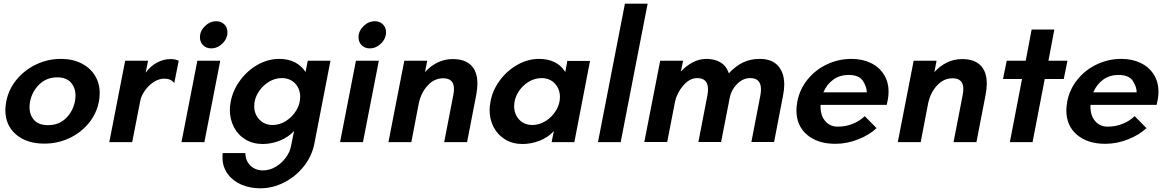

<svg xmlns="http://www.w3.org/2000/svg" viewBox="-20 -770 6348 1040"><path d="M9 -174Q9 -194 14 -221Q27 -287 70.5 -339.5Q114 -392 177 -421.5Q240 -451 310 -451Q372 -451 419.5 -427.5Q467 -404 493.5 -362Q520 -320 520 -266Q520 -241 516 -221Q503 -154 460 -102Q417 -50 354 -21Q291 8 220 8Q125 8 67 -41.5Q9 -91 9 -174ZM140 -190Q140 -147 165 -119.5Q190 -92 240 -92Q299 -92 337 -129.5Q375 -167 386 -221Q389 -238 389 -252Q389 -295 364 -323Q339 -351 290 -351Q232 -351 193 -313Q154 -275 143 -221Q140 -206 140 -190Z M658 -441H782L769 -376Q794 -411 829.5 -430.5Q865 -450 904 -450Q930 -450 948 -441L924 -320Q906 -344 870 -344Q841 -344 813 -326Q785 -308 764.5 -279Q744 -250 739 -220L696 0H572Z M1049 -441H1173L1087 0H963ZM1152 -655Q1178 -655 1195 -638Q1212 -621 1212 -596Q1212 -561 1185 -534.5Q1158 -508 1124 -508Q1097 -508 1080 -525Q1063 -542 1063 -568Q1063 -602 1090 -628.5Q1117 -655 1152 -655Z M1185 81Q1185 67 1186 59H1309Q1310 102 1337 127.5Q1364 153 1404 153Q1440 153 1472.5 134Q1505 115 1528 84Q1551 53 1557 18L1573 -61Q1544 -28 1497.5 -9Q1451 10 1403 10Q1350 10 1309.5 -14.5Q1269 -39 1247 -81.5Q1225 -124 1225 -175Q1225 -194 1230 -221Q1242 -282 1281 -335Q1320 -388 1376 -419.5Q1432 -451 1493 -451Q1541 -451 1577 -432.5Q1613 -414 1635 -380L1647 -441H1770L1683 7Q1670 75 1626 130.5Q1582 186 1519.5 218Q1457 250 1390 250Q1334 250 1287.5 230Q1241 210 1213 171.5Q1185 133 1185 81ZM1457 -93Q1495 -93 1529.5 -115Q1564 -137 1585 -172Q1606 -207 1606 -245Q1606 -289 1578.5 -318Q1551 -347 1506 -347Q1468 -347 1433.5 -325Q1399 -303 1378 -268Q1357 -233 1357 -195Q1357 -152 1385 -122.5Q1413 -93 1457 -93Z M1908 -441H2032L1946 0H1822ZM2011 -655Q2037 -655 2054 -638Q2071 -621 2071 -596Q2071 -561 2044 -534.5Q2017 -508 1983 -508Q1956 -508 1939 -525Q1922 -542 1922 -568Q1922 -602 1949 -628.5Q1976 -655 2011 -655Z M2170 -441H2294L2282 -379Q2311 -412 2349.5 -431Q2388 -450 2432 -450Q2499 -450 2532.5 -415.5Q2566 -381 2566 -318Q2566 -291 2560 -258L2510 0H2386L2436 -258Q2439 -275 2439 -288Q2439 -346 2381 -346Q2332 -346 2296 -306.5Q2260 -267 2248 -208L2208 0H2084Z M2632 -174Q2632 -193 2637 -220Q2648 -281 2687 -334Q2726 -387 2782.5 -419Q2839 -451 2900 -451Q2947 -451 2983.5 -433.5Q3020 -416 3042 -380L3053 -440H3176L3091 0H2968L2980 -60Q2949 -26 2903.5 -8Q2858 10 2810 10Q2757 10 2716.5 -14.5Q2676 -39 2654 -81Q2632 -123 2632 -174ZM2864 -93Q2902 -93 2936.5 -115Q2971 -137 2992 -172Q3013 -207 3013 -244Q3013 -288 2985.5 -317.5Q2958 -347 2913 -347Q2875 -347 2840.5 -325Q2806 -303 2785.5 -268Q2765 -233 2765 -195Q2765 -152 2792 -122.5Q2819 -93 2864 -93Z M3365 -750H3488L3342 0H3219Z M3556 -441H3680L3668 -382Q3697 -414 3732.5 -432.5Q3768 -451 3806 -451Q3852 -451 3883.5 -431.5Q3915 -412 3928 -373Q3965 -413 4005.5 -432Q4046 -451 4095 -451Q4161 -451 4194.5 -413.5Q4228 -376 4228 -312Q4228 -285 4222 -255L4173 -1H4050L4099 -255Q4102 -272 4102 -286Q4102 -347 4044 -347Q4004 -347 3972.5 -315Q3941 -283 3933 -242L3886 -1H3763L3812 -255Q3815 -272 3815 -286Q3815 -347 3757 -347Q3716 -347 3682 -308Q3648 -269 3637 -222L3594 -1H3470Z M4294 -172Q4294 -193 4299 -221Q4312 -287 4354.5 -339.5Q4397 -392 4459.5 -421.5Q4522 -451 4592 -451Q4650 -451 4695.5 -429.5Q4741 -408 4767 -367.5Q4793 -327 4793 -274Q4793 -250 4789 -230L4783 -202H4425Q4422 -149 4448 -116.5Q4474 -84 4518 -84Q4562 -84 4600.5 -100Q4639 -116 4664 -141L4728 -76Q4689 -39 4628 -15Q4567 9 4505 9Q4409 9 4351.5 -40Q4294 -89 4294 -172ZM4675 -270Q4675 -300 4654 -332Q4633 -364 4577 -364Q4529 -364 4494 -339Q4459 -314 4440 -270Z M4929 -441H5053L5041 -379Q5070 -412 5108.5 -431Q5147 -450 5191 -450Q5258 -450 5291.5 -415.5Q5325 -381 5325 -318Q5325 -291 5319 -258L5269 0H5145L5195 -258Q5198 -275 5198 -288Q5198 -346 5140 -346Q5091 -346 5055 -306.5Q5019 -267 5007 -208L4967 0H4843Z M5516 -342H5413L5433 -441H5536L5568 -610H5691L5659 -441H5762L5742 -342H5639L5573 0H5450Z M5756 -172Q5756 -193 5761 -221Q5774 -287 5816.5 -339.5Q5859 -392 5921.5 -421.5Q5984 -451 6054 -451Q6112 -451 6157.5 -429.5Q6203 -408 6229 -367.5Q6255 -327 6255 -274Q6255 -250 6251 -230L6245 -202H5887Q5884 -149 5910 -116.5Q5936 -84 5980 -84Q6024 -84 6062.5 -100Q6101 -116 6126 -141L6190 -76Q6151 -39 6090 -15Q6029 9 5967 9Q5871 9 5813.5 -40Q5756 -89 5756 -172ZM6137 -270Q6137 -300 6116 -332Q6095 -364 6039 -364Q5991 -364 5956 -339Q5921 -314 5902 -270Z"/></svg>

Font: Teachers SemiBold
Style: Italic
Weight: 600
Designer: Alfredo Marco Pradil & Chank Diesel
Version: Version 0.009